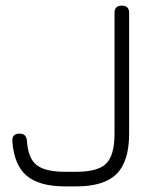

<svg xmlns="http://www.w3.org/2000/svg" viewBox="-20 -664 563 684"><path d="M212 0Q120 0 75 -38Q30 -76 24 -161Q22 -188 50 -188Q74 -188 76 -162Q80 -100 110.5 -76Q141 -52 212 -52H252Q329 -52 358.5 -81.5Q388 -111 388 -188V-618Q388 -644 414 -644Q440 -644 440 -618V-188Q440 -89 395.5 -44.5Q351 0 252 0Z"/></svg>

Font: Jura
Style: Regular
Weight: 400
Designer: Daniel Johnson, Alexei Vanyashin
Foundry: Daniel Johnson
Version: Version 5.103